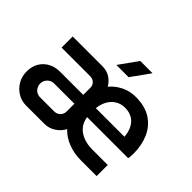

<svg xmlns="http://www.w3.org/2000/svg" viewBox="-142 -949 1197 1197"><g transform="rotate(45 456.5 -350.0)"><path d="M190 0Q149 0 115.5 -20.5Q82 -41 62 -75.5Q42 -110 42 -152Q42 -199 62 -231.5Q82 -264 115.5 -281.5Q149 -299 190 -299H395V-362Q395 -384 380 -398Q365 -412 343 -412H91V-510H354Q392 -510 421 -491.5Q450 -473 467 -443Q497 -479 540.5 -500.5Q584 -522 636 -522Q719 -522 772 -487Q825 -452 850.5 -393Q876 -334 876 -261Q876 -251 875 -238Q874 -225 872 -218H510Q516 -178 538.5 -151.5Q561 -125 596.5 -111.5Q632 -98 674 -98H812V0H674Q613 0 561.5 -20Q510 -40 475 -77Q457 -43 424 -21.5Q391 0 350 0ZM216 -98H339Q363 -98 379 -113.5Q395 -129 395 -153V-221H217Q190 -221 172.5 -202.5Q155 -184 155 -159Q155 -143 163 -128.5Q171 -114 185 -106Q199 -98 216 -98ZM509 -296H761Q760 -315 755 -334Q750 -353 740.5 -370Q731 -387 717 -399.5Q703 -412 683 -419.5Q663 -427 636 -427Q607 -427 583.5 -415.5Q560 -404 544.5 -385.5Q529 -367 520 -343.5Q511 -320 509 -296ZM409 -577 497 -700H605L517 -577Z"/></g></svg>

Font: MuseoModerno Thin Medium
Style: Regular
Weight: 500
Version: Version 1.003